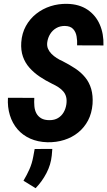

<svg xmlns="http://www.w3.org/2000/svg" viewBox="-20 -741 567 1014"><path d="M330.6 -190.9Q333.5 -212.9 329.3 -229Q325.2 -245.1 314.7 -257.6Q304.2 -270 289.1 -280Q273.9 -290 254.9 -298.8Q219.7 -315.9 189.5 -336.4Q159.2 -356.9 136 -382.8Q112.8 -408.7 101.1 -442.1Q89.4 -475.6 92.3 -517.6Q95.7 -565.4 116.7 -603.5Q137.7 -641.6 171.4 -668.2Q205.1 -694.8 247.1 -708.3Q289.1 -721.7 335 -720.7Q398.9 -719.2 442.4 -689.7Q485.8 -660.2 507.1 -611.1Q528.3 -562 526.4 -501L387.2 -501.5Q388.7 -524.9 384.5 -548.8Q380.4 -572.8 366 -588.1Q351.6 -603.5 322.3 -604Q296.4 -604 276.9 -592.5Q257.3 -581.1 245.1 -561.5Q232.9 -542 229.5 -517.6Q227.1 -498.5 233.6 -483.4Q240.2 -468.3 252.2 -456.3Q264.2 -444.3 279.3 -434.6Q294.4 -424.8 309.6 -418.5Q346.2 -399.9 377.2 -379.4Q408.2 -358.9 429.9 -332.3Q451.7 -305.7 461.7 -271Q471.7 -236.3 468.8 -191.9Q464.8 -142.6 445.1 -105Q425.3 -67.4 393.1 -41.3Q360.8 -15.1 319.3 -2Q277.8 11.2 230.5 10.3Q179.7 8.8 139.6 -9Q99.6 -26.9 72.5 -58.3Q45.4 -89.8 32.2 -132.6Q19 -175.3 22 -224.6L161.1 -224.1Q159.7 -201.2 161.6 -179.7Q163.6 -158.2 172.4 -142.1Q181.2 -126 197.8 -116.2Q214.4 -106.4 241.7 -106.4Q267.6 -106.4 286.1 -117.4Q304.7 -128.4 315.9 -147.5Q327.1 -166.5 330.6 -190.9ZM256.3 45.4 253.4 80.1Q248.5 128.9 225.3 173.3Q202.1 217.8 168 252.9L104 213.4Q122.1 183.1 135.5 152.8Q148.9 122.6 155.3 87.9L163.1 45.9Z"/></svg>

Font: Roboto Condensed
Style: Bold Italic
Weight: 700
Italic angle: -12°
Designer: Christian Robertson
Foundry: Google
Version: Version 3.0